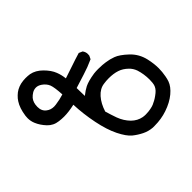

<svg xmlns="http://www.w3.org/2000/svg" viewBox="-146 -573 835 835"><g transform="rotate(-45 271.5 -155.0)"><path d="M175.3 -198.2Q139.2 -189.9 110.4 -189.9Q95.2 -189.9 80.6 -191.9Q50.3 -195.3 30.3 -216.8Q10.3 -238.3 0.5 -261.7Q-6.8 -278.8 -6.8 -297.4Q-6.8 -304.2 -5.9 -311.5Q0 -353.5 16.6 -378.4Q23.4 -389.2 33.2 -398.4Q51.8 -417 79.6 -423.8Q95.7 -427.2 109.9 -427.2Q124 -427.2 136.2 -425.3Q164.6 -419.9 189 -395.5Q213.4 -371.1 222.7 -346.7Q231 -325.7 233.4 -302.2Q262.7 -311.5 290.8 -321.3Q318.8 -331.1 351.1 -340.8L367.7 -333.5Q376 -322.8 376 -309.6Q376 -305.2 375.5 -300.3L368.2 -285.2Q334 -269.5 300.3 -259.3L236.8 -239.3L237.8 -189.9Q258.3 -206.1 273.9 -213.9Q284.7 -219.2 299.1 -223.1Q313.5 -227.1 335.4 -230.5Q347.2 -231.9 361.1 -231.9Q375 -231.9 386.7 -231Q398.4 -230 404.5 -229Q410.6 -228 416.5 -226.8Q422.4 -225.6 427.7 -224.6Q438.5 -221.7 447.8 -218.3Q470.7 -210 502 -180.7Q533.2 -151.4 543 -108.4Q550.3 -75.7 550.3 -47.9Q550.3 -26.4 545.9 -2.4Q543.5 11.2 539.6 22.5Q531.2 46.4 504.6 68.6Q478 90.8 437.5 104.5Q401.4 116.7 360.8 116.7Q353.5 116.7 349.1 116.7Q324.7 114.7 303 104Q281.2 93.3 261.7 77.6Q241.7 61 221.9 21.2Q202.1 -18.6 189.9 -78.6Q177.7 -138.7 175.3 -198.2ZM484.4 -11.2Q485.4 -14.2 486.3 -22Q487.3 -29.8 487.3 -41Q487.3 -75.2 477.5 -106Q470.7 -125 457 -138.2Q438 -156.7 416.5 -163.6Q394.5 -170.9 365.2 -170.9Q350.1 -170.9 334 -168.5Q307.1 -165 285.6 -140.9Q264.2 -116.7 252.4 -79.1Q260.3 -51.8 269.5 -25.9Q281.2 5.4 303.2 27.8Q324.2 48.3 350.6 53.2Q359.4 54.7 368.4 54.7Q377.4 54.7 385.7 53.7Q414.1 50.3 427.2 42Q443.4 35.2 463.9 18.6Q480 5.4 484.4 -11.2ZM71.3 -344.2Q58.1 -328.1 58.1 -301.8Q58.1 -275.9 76.2 -262.7Q90.3 -251.5 110.8 -251.5Q116.2 -251.5 122.1 -252.4Q148.9 -255.9 173.3 -263.7Q170.9 -309.1 164.1 -327.1Q156.7 -345.2 138.7 -357.4Q125.5 -366.2 113.3 -366.2Q101.1 -366.2 90.3 -359.9Q79.6 -353.5 71.3 -344.2Z"/></g></svg>

Font: Bakudai
Style: Medium
Weight: 500
Version: Version 1.48